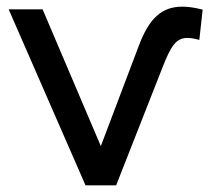

<svg xmlns="http://www.w3.org/2000/svg" viewBox="-20 -557 633 577"><path d="M469 -356C494 -420 510 -443 543 -443C553 -443 565 -441 579 -437L589 -528C566 -534 546 -537 528 -537C466 -537 428 -502 397 -419L283 -118L108 -529H6L237 0H329Z"/></svg>

Font: Montserrat-Alt1 Med
Style: Regular
Weight: 500
Designer: Differentunic
Foundry: Differentunic
Version: Version 7.222